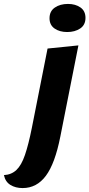

<svg xmlns="http://www.w3.org/2000/svg" viewBox="-129 -757 455 977"><path d="M213 -594Q174 -594 148.5 -612Q123 -630 123 -664Q123 -700 150 -718.5Q177 -737 217 -737Q255 -737 280.5 -719Q306 -701 306 -666Q306 -630 279 -612Q252 -594 213 -594ZM-14 200Q-50 200 -76 184Q-102 168 -109 134Q-71 132 -45.5 108Q-20 84 -2 31.5Q16 -21 33 -106L113 -510L270 -526L178 -62Q151 75 104.5 137.5Q58 200 -14 200Z"/></svg>

Font: Sansita Swashed SemiBold
Style: Regular
Weight: 600
Designer: Pablo Cosgaya
Foundry: Omnibus-Type
Version: Version 1.003; ttfautohint (v1.8.3)